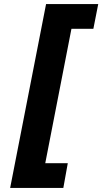

<svg xmlns="http://www.w3.org/2000/svg" viewBox="-20 -740 504 946"><path d="M207 -720H464L440 -598H332L203 64H314L292 186H30Z"/></svg>

Font: Amaranth
Style: Bold Italic
Weight: 700
Italic angle: -12°
Designer: Gesine Todt
Foundry: Gesine Todt
Version: Version 1.001